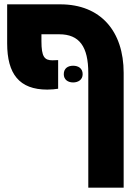

<svg xmlns="http://www.w3.org/2000/svg" viewBox="-20 -625 640 885"><path d="M13 -425C13 -284 69 -212 198 -212C218 -212 235 -214 248 -216V-348C240 -348 231 -347 222 -347C185 -347 171 -363 171 -435V-467H253C346 -467 387 -410 387 -288V240H550V-289C550 -481 444 -605 258 -605H13ZM274 -283C274 -258 293 -245 317 -245C341 -245 361 -258 361 -283C361 -310 341 -322 317 -322C293 -322 274 -310 274 -283Z"/></svg>

Font: Noto Sans Hebrew SemiCondensed Extra
Style: Regular
Weight: 800
Width: 4
Designer: Monotype Design Team
Foundry: Monotype Imaging Inc.
Version: Version 1.902